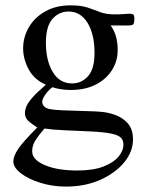

<svg xmlns="http://www.w3.org/2000/svg" viewBox="-20 -480 540 717"><path d="M481.9 -407.7Q481.9 -405.3 481 -398.7Q480 -392.1 477.5 -388.7Q473.1 -385.7 461.9 -384.8Q457 -384.3 450.2 -384.8H393.1Q419.4 -349.1 419.4 -295.4Q420.4 -254.9 399.4 -220.2Q378.4 -185.5 338.9 -164.8Q299.3 -144 243.7 -144Q226.6 -144 209.5 -146.5Q192.4 -148.9 175.3 -154.3Q155.8 -139.2 143.3 -117.4Q130.9 -95.7 146 -81.5Q151.9 -75.7 165 -72.8Q178.2 -69.8 213.1 -68.1Q248 -66.4 320.3 -64.5Q333.5 -64.5 359.1 -62.3Q384.8 -60.1 411.6 -50.3Q438.5 -40.5 457.5 -19Q476.6 2.4 476.6 41.5Q476.6 86.4 443.6 126.5Q410.6 166.5 354 191.7Q297.4 216.8 226.1 216.8Q176.8 216.8 131.6 202.9Q86.4 189 58.1 167.2Q29.8 145.5 29.8 123Q29.8 103 48.1 75.9Q66.4 48.8 119.1 -3.9Q96.7 -18.1 85 -29.3Q73.2 -40.5 73.2 -57.6Q73.2 -69.3 78.6 -82.8Q84 -96.2 100.8 -115.5Q117.7 -134.8 151.4 -163.6Q108.4 -182.1 87.4 -220.5Q66.4 -258.8 66.4 -299.3Q66.4 -341.3 87.6 -377.9Q108.9 -414.6 148.7 -437.3Q188.5 -460 244.1 -460Q282.7 -460 307.4 -451.7Q332 -443.4 354 -434.8Q376 -426.3 406.7 -426.3Q429.7 -426.3 441.4 -427.5Q453.1 -428.7 462.4 -428.7Q469.2 -428.7 475.6 -427.2Q481.9 -425.8 481.9 -407.7ZM333 -282.7Q333 -351.6 307.1 -394.3Q281.2 -437 235.8 -437Q200.7 -437 176 -409.4Q151.4 -381.8 151.4 -320.3Q151.4 -253.9 177 -211.2Q202.6 -168.5 249 -168.5Q284.7 -168.5 308.8 -195.6Q333 -222.7 333 -282.7ZM440.9 59.6Q440.9 43.5 430.9 33.7Q420.9 23.9 394 18.6Q367.2 13.2 315.9 10.7Q260.7 8.3 218.3 6.3Q175.8 4.4 146 0Q125 24.4 112.5 43.7Q100.1 63 100.1 85.4Q100.1 116.2 147 136.5Q193.8 156.7 269 156.7Q327.6 156.7 365.7 142.1Q403.8 127.4 422.4 105.2Q440.9 83 440.9 59.6Z"/></svg>

Font: BabelStone Roman
Style: Regular
Weight: 400
Designer: Walt Agee, Victor Gaultney, Peter Martin, Debbi Hosken, Becca Hirsbrunner (SIL); Andrew West (BabelStone)
Foundry: BabelStone
Version: Version 16.000